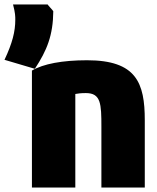

<svg xmlns="http://www.w3.org/2000/svg" viewBox="-67 -821 698 854"><path d="M75 13V-507C125 -537 211 -553 320 -553C540 -553 577 -452 577 -286V13H384V-257C384 -359 382 -407 315 -407C291 -407 281 -405 268 -403V13ZM-9 -801H145C145 -799 170 -773 170 -771C169 -664 142 -597 88 -515L-47 -555C-12 -629 1 -681 1 -733C1 -748 1 -763 -9 -801Z"/></svg>

Font: Repo Black
Style: Regular
Weight: 900
Designer: Stefan Peev
Foundry: Context Ltd
Version: Version 1.502